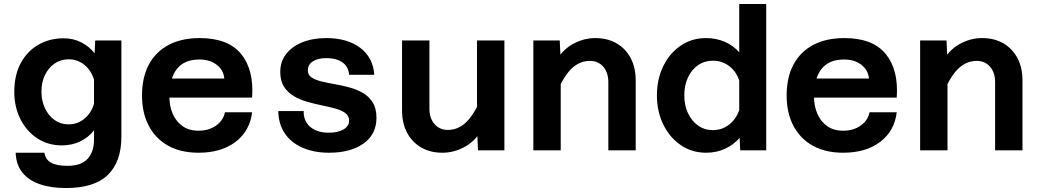

<svg xmlns="http://www.w3.org/2000/svg" viewBox="-20 -758 5240 968"><path d="M457 -489 460 -554H592V-69Q592 57 524 123.5Q456 190 313 190Q236 190 180 170.5Q124 151 92.5 111.5Q61 72 59 12H204Q209 46 237 62Q265 78 321 78Q389 78 421.5 43Q454 8 454 -55V-101Q426 -65 384.5 -45Q343 -25 292 -25Q222 -25 168 -60.5Q114 -96 83 -157.5Q52 -219 52 -294Q52 -379 84.5 -439.5Q117 -500 173.5 -532.5Q230 -565 301 -565Q350 -565 390.5 -544Q431 -523 457 -489ZM326 -131Q371 -131 405.5 -159.5Q440 -188 454 -235V-356Q440 -403 405.5 -431Q371 -459 326 -459Q286 -459 255 -437.5Q224 -416 206.5 -379.5Q189 -343 189 -296Q189 -250 206.5 -212.5Q224 -175 255 -153Q286 -131 326 -131Z M981 12Q892 12 828.5 -23Q765 -58 730.5 -123Q696 -188 696 -277Q696 -368 730.5 -432.5Q765 -497 830 -531.5Q895 -566 987 -566Q1130 -566 1195.5 -486Q1261 -406 1251 -266H806V-362H1111Q1107 -405 1072.5 -431.5Q1038 -458 986 -458Q909 -458 871.5 -410Q834 -362 834 -271Q834 -223 851 -184Q868 -145 900.5 -122Q933 -99 981 -99Q1033 -99 1069.5 -125Q1106 -151 1114 -192H1251Q1240 -98 1168 -43Q1096 12 981 12Z M1639 12Q1563 12 1505 -13.5Q1447 -39 1415.5 -86Q1384 -133 1383 -198H1511Q1510 -147 1544.5 -118Q1579 -89 1638 -89Q1684 -89 1712 -105.5Q1740 -122 1740 -150Q1740 -174 1721 -188Q1702 -202 1671.5 -210.5Q1641 -219 1604 -226.5Q1567 -234 1530 -244.5Q1493 -255 1462 -273Q1431 -291 1412 -320.5Q1393 -350 1393 -396Q1393 -447 1422 -485Q1451 -523 1503.5 -544.5Q1556 -566 1625 -566Q1731 -566 1796 -517Q1861 -468 1867 -381H1740Q1737 -422 1706.5 -443.5Q1676 -465 1626 -465Q1582 -465 1557 -448.5Q1532 -432 1532 -403Q1532 -380 1551 -367.5Q1570 -355 1600.5 -347.5Q1631 -340 1668.5 -333.5Q1706 -327 1742.5 -317Q1779 -307 1810 -289Q1841 -271 1859.5 -241Q1878 -211 1878 -164Q1878 -81 1813 -34.5Q1748 12 1639 12Z M2145 -554V-210Q2145 -162 2170.5 -132.5Q2196 -103 2238 -103Q2286 -103 2324.5 -136.5Q2363 -170 2398 -246L2418 -120Q2382 -51 2326.5 -19.5Q2271 12 2211 12Q2148 12 2102.5 -15Q2057 -42 2032 -89.5Q2007 -137 2007 -202V-554ZM2523 -554V0H2390L2385 -107V-554Z M3047 0V-344Q3047 -392 3021.5 -421.5Q2996 -451 2954 -451Q2906 -451 2867.5 -417.5Q2829 -384 2794 -308L2774 -434Q2810 -503 2865.5 -534.5Q2921 -566 2981 -566Q3044 -566 3089.5 -539Q3135 -512 3160 -464.5Q3185 -417 3185 -352V0ZM2669 0V-554H2802L2807 -447V0Z M3540 -566Q3591 -566 3634.5 -547Q3678 -528 3707 -494V-738H3843V0H3712L3709 -63Q3680 -29 3636.5 -8.5Q3593 12 3540 12Q3468 12 3412 -26.5Q3356 -65 3324 -130.5Q3292 -196 3292 -277Q3292 -359 3324 -424.5Q3356 -490 3412 -528Q3468 -566 3540 -566ZM3574 -102Q3620 -102 3655.5 -129.5Q3691 -157 3707 -203V-352Q3691 -399 3655.5 -425.5Q3620 -452 3574 -452Q3532 -452 3499.5 -429.5Q3467 -407 3448.5 -367.5Q3430 -328 3430 -277Q3430 -227 3448.5 -187.5Q3467 -148 3499.5 -125Q3532 -102 3574 -102Z M4231 12Q4142 12 4078.5 -23Q4015 -58 3980.5 -123Q3946 -188 3946 -277Q3946 -368 3980.5 -432.5Q4015 -497 4080 -531.5Q4145 -566 4237 -566Q4380 -566 4445.5 -486Q4511 -406 4501 -266H4056V-362H4361Q4357 -405 4322.5 -431.5Q4288 -458 4236 -458Q4159 -458 4121.5 -410Q4084 -362 4084 -271Q4084 -223 4101 -184Q4118 -145 4150.5 -122Q4183 -99 4231 -99Q4283 -99 4319.5 -125Q4356 -151 4364 -192H4501Q4490 -98 4418 -43Q4346 12 4231 12Z M4997 0V-344Q4997 -392 4971.5 -421.5Q4946 -451 4904 -451Q4856 -451 4817.5 -417.5Q4779 -384 4744 -308L4724 -434Q4760 -503 4815.5 -534.5Q4871 -566 4931 -566Q4994 -566 5039.5 -539Q5085 -512 5110 -464.5Q5135 -417 5135 -352V0ZM4619 0V-554H4752L4757 -447V0Z"/></svg>

Font: Azeret Mono SemiBold
Style: Regular
Weight: 600
Designer: Martin Vácha
Foundry: Displaay
Version: Version 1.002